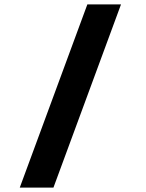

<svg xmlns="http://www.w3.org/2000/svg" viewBox="-20 -750 660 870"><path d="M69.6 100 375.8 -730H528.3L222.2 100Z"/></svg>

Font: Monaspace Radon Var
Style: Regular
Weight: 400
Designer: Riley Cran and the Lettermatic Team
Version: Version 1.000 (Monaspace Radon Var)